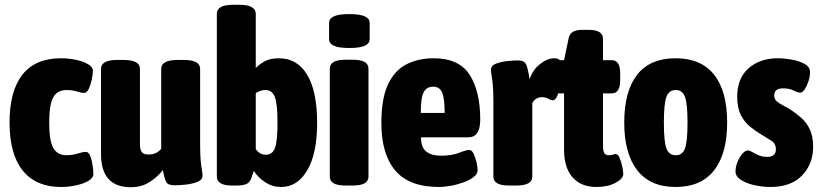

<svg xmlns="http://www.w3.org/2000/svg" viewBox="-20 -775 3437 804"><path d="M235 8Q131 8 75.5 -60.5Q20 -129 20 -262Q20 -394 74 -462.5Q128 -531 235 -531Q267 -531 298 -524.5Q329 -518 349 -506Q369 -494 369 -479Q369 -465 364.5 -443Q360 -421 352 -403.5Q344 -386 333 -386Q320 -386 301 -392Q282 -398 259 -398Q220 -398 203 -367.5Q186 -337 186 -262Q186 -186 203 -155.5Q220 -125 259 -125Q283 -125 305 -132Q327 -139 340 -139Q351 -139 358 -121.5Q365 -104 368 -81.5Q371 -59 371 -46Q371 -30 351 -18Q331 -6 299.5 1Q268 8 235 8Z M528 9Q403 9 403 -130V-487Q403 -524 472 -524H496Q566 -524 566 -487V-170Q566 -149 573.5 -138.5Q581 -128 602 -128Q636 -128 655 -152V-487Q655 -524 725 -524H749Q818 -524 818 -487V-173Q818 -126 820.5 -101Q823 -76 825.5 -63Q828 -50 828 -39Q828 -22 807 -13.5Q786 -5 758 -2Q730 1 711 1Q684 1 676.5 -12Q669 -25 662 -63Q643 -37 608.5 -14Q574 9 528 9Z M1157 8Q1121 8 1091 -11.5Q1061 -31 1043 -59Q1040 -51 1038 -45.5Q1036 -40 1034 -33Q1027 -12 1013 -5Q999 2 967 2H952Q888 2 888 -36V-717Q888 -735 904 -745Q920 -755 957 -755H981Q1018 -755 1034.5 -745Q1051 -735 1051 -717V-490Q1064 -504 1087 -517.5Q1110 -531 1148 -531Q1225 -531 1266.5 -461.5Q1308 -392 1308 -260Q1308 -133 1267 -62.5Q1226 8 1157 8ZM1093 -127Q1121 -127 1131.5 -155.5Q1142 -184 1142 -261Q1142 -342 1130.5 -370Q1119 -398 1091 -398Q1079 -398 1068.5 -394Q1058 -390 1051 -385V-151Q1067 -127 1093 -127Z M1430 2Q1393 2 1377 -7.5Q1361 -17 1361 -36V-487Q1361 -506 1377 -515.5Q1393 -525 1430 -525H1454Q1491 -525 1507 -515.5Q1523 -506 1523 -487V-36Q1523 -17 1507 -7.5Q1491 2 1454 2ZM1443 -574Q1398 -574 1378 -583.5Q1358 -593 1358 -611V-679Q1358 -697 1378 -706.5Q1398 -716 1443 -716Q1487 -716 1507.5 -706.5Q1528 -697 1528 -679V-611Q1528 -593 1507.5 -583.5Q1487 -574 1443 -574Z M1819 8Q1693 8 1635 -61Q1577 -130 1577 -260Q1577 -363 1605 -422Q1633 -481 1682.5 -506Q1732 -531 1796 -531Q1902 -531 1946.5 -462Q1991 -393 1991 -274Q1991 -200 1941 -200H1743Q1743 -157 1765.5 -140Q1788 -123 1826 -123Q1872 -123 1902 -135Q1932 -147 1945 -147Q1956 -147 1963.5 -131Q1971 -115 1975.5 -95Q1980 -75 1980 -62Q1980 -46 1962.5 -33Q1945 -20 1918.5 -10.5Q1892 -1 1865 3.5Q1838 8 1819 8ZM1742 -302H1842Q1842 -363 1831.5 -387.5Q1821 -412 1794 -412Q1767 -412 1754.5 -389.5Q1742 -367 1742 -302Z M2115 2Q2078 2 2062 -7.5Q2046 -17 2046 -36V-349Q2046 -396 2043.5 -421Q2041 -446 2038.5 -459Q2036 -472 2036 -483Q2036 -500 2056 -508Q2076 -516 2102 -519Q2128 -522 2147 -522Q2165 -522 2174 -516Q2183 -510 2187.5 -493.5Q2192 -477 2198 -443Q2210 -482 2241 -506.5Q2272 -531 2301 -531Q2319 -531 2326.5 -521Q2334 -511 2334 -491Q2334 -474 2331.5 -451Q2329 -428 2324 -406Q2319 -384 2311.5 -369.5Q2304 -355 2295 -355Q2286 -355 2276 -361.5Q2266 -368 2249 -368Q2236 -368 2225 -361Q2214 -354 2209 -343V-36Q2209 -17 2192.5 -7.5Q2176 2 2139 2Z M2478 8Q2413 8 2377.5 -32.5Q2342 -73 2342 -148V-384H2323Q2288 -384 2288 -440V-468Q2288 -523 2323 -523H2342L2361 -614Q2365 -633 2378.5 -641.5Q2392 -650 2420 -650H2444Q2505 -650 2505 -613V-523H2542Q2577 -523 2577 -468V-440Q2577 -384 2542 -384H2505V-165Q2505 -145 2510 -135Q2515 -125 2530 -125Q2540 -125 2546.5 -127.5Q2553 -130 2559 -130Q2568 -130 2575 -113Q2582 -96 2586 -76Q2590 -56 2590 -46Q2590 -27 2557.5 -9.5Q2525 8 2478 8Z M2809 8Q2703 8 2648.5 -62Q2594 -132 2594 -262Q2594 -393 2648 -462Q2702 -531 2809 -531Q2916 -531 2970.5 -462Q3025 -393 3025 -262Q3025 -132 2970.5 -62Q2916 8 2809 8ZM2810 -125Q2838 -125 2848.5 -154Q2859 -183 2859 -262Q2859 -340 2848.5 -369Q2838 -398 2810 -398Q2781 -398 2770.5 -369Q2760 -340 2760 -262Q2760 -183 2770.5 -154Q2781 -125 2810 -125Z M3206 8Q3173 8 3139.5 0.5Q3106 -7 3083 -21.5Q3060 -36 3060 -57Q3060 -77 3068.5 -97.5Q3077 -118 3089 -131.5Q3101 -145 3111 -145Q3119 -145 3130 -138.5Q3141 -132 3156.5 -125Q3172 -118 3193 -118Q3229 -118 3229 -150Q3229 -174 3209.5 -186Q3190 -198 3166 -213Q3144 -226 3121 -244.5Q3098 -263 3082.5 -293Q3067 -323 3067 -370Q3067 -447 3114.5 -489Q3162 -531 3237 -531Q3263 -531 3294.5 -525.5Q3326 -520 3349 -507.5Q3372 -495 3372 -473Q3372 -455 3365.5 -435Q3359 -415 3349.5 -401Q3340 -387 3331 -387Q3321 -387 3303 -396Q3285 -405 3259 -405Q3222 -405 3222 -375Q3222 -360 3233 -350.5Q3244 -341 3261 -332.5Q3278 -324 3296 -312Q3317 -298 3337.5 -279.5Q3358 -261 3371.5 -232.5Q3385 -204 3385 -161Q3385 -88 3338.5 -40Q3292 8 3206 8Z"/></svg>

Font: Asap Condensed ExtraBold
Style: Regular
Weight: 800
Width: 3
Designer: Pablo Cosgaya
Foundry: Omnibus-Type
Version: Version 3.001; ttfautohint (v1.8.4.7-5d5b)